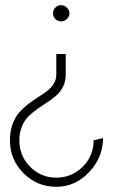

<svg xmlns="http://www.w3.org/2000/svg" viewBox="-20 -493 432 736"><path d="M213.9 -411.1Q201.2 -411.1 192.1 -420.2Q183.1 -429.2 183.1 -441.9Q183.1 -454.6 192.1 -463.9Q201.2 -473.1 213.9 -473.1Q226.6 -473.1 236.3 -463.9Q246.1 -454.6 246.1 -441.9Q246.1 -429.2 236.6 -420.2Q227.1 -411.1 213.9 -411.1ZM231.9 -207Q231.9 -181.6 222.2 -161.6Q212.4 -141.6 196.8 -127.7Q181.2 -113.8 162.1 -101.6Q143.1 -89.4 124 -75.9Q105 -62.5 89.4 -47.1Q73.7 -31.7 64 -8.3Q54.2 15.1 54.2 44.9Q54.2 104.5 95.5 146.2Q136.7 188 195.8 188Q254.9 188 296.9 146.2Q338.9 104.5 338.9 44.9L375 36.1Q375 110.4 321.8 166.7Q268.6 223.1 195.8 223.1Q122.1 223.1 70.1 170.9Q18.1 118.7 18.1 44.9Q18.1 11.2 27.8 -16.1Q37.6 -43.5 53.2 -61.3Q68.8 -79.1 87.9 -93.8Q106.9 -108.4 126 -120.4Q145 -132.3 160.6 -144.3Q176.3 -156.2 186 -172.1Q195.8 -188 195.8 -207V-286.1H231.9Z"/></svg>

Font: RawengulkSans
Style: Regular
Weight: 500
Designer: gluk (gluksza@wp.pl)
Foundry: gluk (gluksza@wp.pl)
Version: Version 0.94